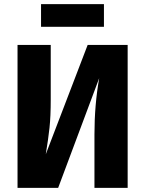

<svg xmlns="http://www.w3.org/2000/svg" viewBox="-20 -911 703 931"><path d="M599 0H438V-259Q438 -402 461 -532L262 0H65V-693H226V-429Q226 -346 220 -291Q214 -236 202 -163L405 -693H599ZM179 -781V-891H484V-781Z"/></svg>

Font: FiraGOUPP
Style: Bold
Weight: 700
Designer: bBox Type
Foundry: bBox Type GmbH
Version: Version 1.001